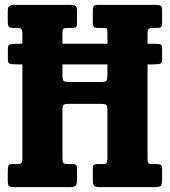

<svg xmlns="http://www.w3.org/2000/svg" viewBox="-20 -770 699 790"><path d="M53.5 -590H72V-634Q72 -647.5 67.2 -651.2Q62.5 -655 49 -655H37Q21 -655 16.5 -659.8Q12 -664.5 12 -681.5V-726.5Q12 -741.5 18.8 -745.8Q25.5 -750 39.5 -750H267Q283 -750 290 -746Q297 -742 297 -725V-676.5Q297 -662.5 293.2 -658.8Q289.5 -655 276 -655H257.5Q244.5 -655 240.8 -651.2Q237 -647.5 237 -634V-590H422V-633.5Q422 -647.5 420.5 -651.2Q419 -655 405 -655H385Q370 -655 366 -659.2Q362 -663.5 362 -678V-724.5Q362 -741 366.2 -745.5Q370.5 -750 387 -750H622Q635 -750 641 -746.2Q647 -742.5 647 -728.5V-675.5Q647 -663 642.8 -659Q638.5 -655 625 -655H611Q595.5 -655 591.2 -650.8Q587 -646.5 587 -631V-590H607.5Q634 -590 640.5 -587Q647 -584 647 -573.5V-523.5Q647 -512.5 641 -508.8Q635 -505 605 -505H587V-116Q587 -103.5 590.2 -99.2Q593.5 -95 606 -95H624.5Q638 -95 642.5 -91Q647 -87 647 -73V-31.5Q647 -9.5 641 -4.8Q635 0 614.5 0H392Q374 0 368 -5Q362 -10 362 -28.5V-75Q362 -87 365.8 -91Q369.5 -95 381.5 -95H406Q414.5 -95 418.2 -99.5Q422 -104 422 -119.5V-318Q422 -334 417.2 -338.2Q412.5 -342.5 397.5 -342.5H260.5Q245.5 -342.5 241.2 -338.2Q237 -334 237 -319V-120Q237 -105.5 240.2 -100.2Q243.5 -95 258 -95H275.5Q288 -95 292.5 -92Q297 -89 297 -76V-29Q297 -9.5 290 -4.8Q283 0 264.5 0H39.5Q22.5 0 17.2 -4.5Q12 -9 12 -27V-68.5Q12 -83.5 15.5 -89.2Q19 -95 34 -95H45.5Q60.5 -95 66.2 -98Q72 -101 72 -116V-505H57.5Q27 -505 19.8 -508Q12.5 -511 12.5 -522.5V-573Q12.5 -583 19.8 -586.5Q27 -590 53.5 -590ZM267 -432.5H395.5Q414.5 -432.5 418.2 -438.5Q422 -444.5 422 -464V-505H237V-459.5Q237 -441 242.2 -436.8Q247.5 -432.5 267 -432.5Z"/></svg>

Font: Besley* Condensed
Style: Bold
Weight: 700
Width: 3
Designer: Owen Earl
Foundry: indestructible type*
Version: Version 3.000; ttfautohint (v1.8.3)